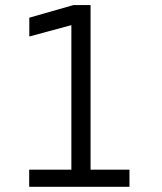

<svg xmlns="http://www.w3.org/2000/svg" viewBox="-20 -740 640 760"><path d="M95.5 -68.5H262.5V-640.5L96 -595.5V-670L271 -720H338.5V-68.5H492.5V-0.5H95.5Z"/></svg>

Font: Cns Manrope
Style: Regular
Weight: 400
Designer: Mikhail Sharanda
Foundry: Mikhail Sharanda
Version: Version 4.504